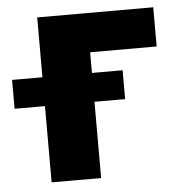

<svg xmlns="http://www.w3.org/2000/svg" viewBox="-89 -572 584 615"><g transform="rotate(-5 203.0 -265.0)"><path d="M425.8 -404.3H211.9V-337.9H310.5V-245.1H211.9V0H52.7V-245.1H-44.9V-337.9H52.7V-530.3H425.8Z"/></g></svg>

Font: Pretendard Std ExtraBold
Style: Regular
Weight: 800
Designer: Base glyphs from Inter by Rasmus Andersson; Hangeul glyphs from Noto Sans CJK(Source Han Sans) by Jang Soo-young and Kan
Foundry: Kil Hyung-jin
Version: Version 1.309